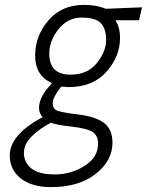

<svg xmlns="http://www.w3.org/2000/svg" viewBox="-20 -530 602 787"><path d="M189 237Q111 237 65.5 201.5Q20 166 20 107Q20 22 155 -50Q140 -65 140 -88Q140 -111 153 -135.5Q166 -160 180 -174L193 -189Q124 -220 124 -301.5Q124 -383 178.5 -446.5Q233 -510 324 -510Q370 -510 403 -498L414 -494L562 -500L550 -447H453Q472 -418 472 -374Q472 -299 416.5 -236Q361 -173 261 -173L231 -175Q196 -131 196 -107.5Q196 -84 214.5 -76.5Q233 -69 302.5 -60.5Q372 -52 406.5 -26Q441 0 441 55Q441 129 372 183Q303 237 189 237ZM382 59Q382 25 359 10.5Q336 -4 273.5 -11Q211 -18 189 -27Q144 -4 111 28Q78 60 78 97.5Q78 135 108 160Q138 185 204.5 185Q271 185 326.5 150Q382 115 382 59ZM269 -224Q339 -224 377 -271.5Q415 -319 415 -366Q415 -413 393 -435.5Q371 -458 314.5 -458Q258 -458 220 -410.5Q182 -363 182 -310Q182 -224 269 -224Z"/></svg>

Font: Titillium Web Light
Style: Italic
Weight: 300
Italic angle: -13°
Version: Version 1.002;PS 57.000;hotconv 1.0.70;makeotf.lib2.5.55311